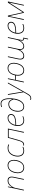

<svg xmlns="http://www.w3.org/2000/svg" viewBox="2631 -3441 1053 6355"><g transform="rotate(-90 3157.5 -263.5)"><path d="M29 0 141 -528H163L135 -389H137Q154 -421 184.5 -455.5Q215 -490 258.5 -514Q302 -538 356 -538Q419 -538 449.5 -510Q480 -482 486.5 -437.5Q493 -393 482 -342L410 0H384L457 -345Q466 -386 462 -424.5Q458 -463 433 -488Q408 -513 352 -513Q296 -513 246.5 -479Q197 -445 161.5 -390.5Q126 -336 113 -274L55 0Z M785 10Q716 10 670.5 -27Q625 -64 609 -131.5Q593 -199 612 -291Q636 -407 703 -472.5Q770 -538 861 -538Q931 -538 975.5 -501Q1020 -464 1036 -397.5Q1052 -331 1033 -240Q1008 -122 942 -56Q876 10 785 10ZM788 -15Q870 -15 927 -75Q984 -135 1007 -247Q1033 -371 991.5 -442Q950 -513 858 -513Q778 -513 719.5 -454.5Q661 -396 638 -285Q612 -158 654.5 -86.5Q697 -15 788 -15Z M1345 10Q1281 10 1239.5 -16Q1198 -42 1177.5 -85Q1157 -128 1154 -182Q1151 -236 1163 -291Q1178 -361 1213.5 -417Q1249 -473 1305.5 -505.5Q1362 -538 1438 -538Q1500 -538 1556 -514L1547 -489Q1524 -500 1493.5 -506.5Q1463 -513 1434 -513Q1369 -513 1319 -483.5Q1269 -454 1236 -402.5Q1203 -351 1189 -285Q1179 -237 1180.5 -189.5Q1182 -142 1199.5 -102.5Q1217 -63 1252.5 -39Q1288 -15 1346 -15Q1382 -15 1412 -23Q1442 -31 1473 -45V-19Q1449 -7 1417.5 1.5Q1386 10 1345 10Z M1545 7Q1538 7 1531 6Q1524 5 1519 4V-21Q1528 -19 1534.5 -18.5Q1541 -18 1545 -18Q1588 -18 1618 -48Q1648 -78 1670 -157L1774 -528H2080L1967 0H1941L2048 -503H1793L1696 -158Q1672 -73 1638 -33Q1604 7 1545 7Z M2348 10Q2285 10 2245.5 -16Q2206 -42 2186.5 -85.5Q2167 -129 2164.5 -181.5Q2162 -234 2173 -286Q2189 -360 2226 -416.5Q2263 -473 2316 -505.5Q2369 -538 2432 -538Q2498 -538 2534 -497Q2570 -456 2556 -393Q2545 -341 2498.5 -311Q2452 -281 2381.5 -268.5Q2311 -256 2228 -256H2195Q2189 -217 2192 -175Q2195 -133 2211 -96.5Q2227 -60 2261 -37.5Q2295 -15 2352 -15Q2395 -15 2429 -26Q2463 -37 2487 -47V-22Q2465 -10 2427 0Q2389 10 2348 10ZM2428 -513Q2380 -513 2333 -486Q2286 -459 2250.5 -407Q2215 -355 2199 -281H2246Q2362 -281 2439 -309.5Q2516 -338 2529 -399Q2536 -428 2527 -454Q2518 -480 2493.5 -496.5Q2469 -513 2428 -513Z M2805 10Q2746 10 2710 -17.5Q2674 -45 2657 -90Q2640 -135 2638.5 -186.5Q2637 -238 2647 -286Q2661 -354 2694 -405Q2727 -456 2776 -484.5Q2825 -513 2888 -513Q2938 -513 2970 -493.5Q3002 -474 3021 -445Q3040 -416 3050 -387H3052Q3054 -400 3055 -421.5Q3056 -443 3056 -469Q3056 -605 3018.5 -675Q2981 -745 2899 -745Q2876 -745 2848.5 -739Q2821 -733 2798 -723L2790 -747Q2814 -758 2844 -764Q2874 -770 2901 -770Q2963 -770 3000.5 -737.5Q3038 -705 3057 -651Q3076 -597 3080.5 -533Q3085 -469 3080 -405.5Q3075 -342 3065 -291Q3054 -233 3033 -179Q3012 -125 2980 -82.5Q2948 -40 2904.5 -15Q2861 10 2805 10ZM2807 -15Q2863 -15 2904 -43.5Q2945 -72 2973 -118.5Q3001 -165 3018.5 -221Q3036 -277 3045 -333Q3035 -371 3016 -407Q2997 -443 2966 -465.5Q2935 -488 2888 -488Q2812 -488 2753 -434.5Q2694 -381 2674 -284Q2665 -242 2665 -195Q2665 -148 2678 -107Q2691 -66 2722 -40.5Q2753 -15 2807 -15Z M3084 243Q3070 243 3056 240Q3042 237 3030 233V207Q3041 212 3056 215Q3071 218 3085 218Q3126 218 3155 190Q3184 162 3218 103L3282 -7L3194 -528H3220L3279 -172Q3287 -126 3292 -93Q3297 -60 3299 -37H3301Q3312 -59 3329.5 -92Q3347 -125 3372 -168L3574 -528H3603L3240 115Q3206 176 3170.5 209.5Q3135 243 3084 243Z M3606 0 3718 -528H3744L3693 -289H3840V-290Q3865 -408 3927.5 -473Q3990 -538 4080 -538Q4148 -538 4191.5 -501Q4235 -464 4250 -397Q4265 -330 4244 -239Q4218 -121 4156.5 -55.5Q4095 10 4006 10Q3941 10 3898 -24.5Q3855 -59 3838.5 -120.5Q3822 -182 3835 -264H3688L3632 0ZM4007 -15Q4085 -15 4140 -75Q4195 -135 4219 -246Q4245 -370 4207.5 -441.5Q4170 -513 4077 -513Q3998 -513 3943.5 -454Q3889 -395 3866 -284Q3849 -203 3860.5 -142.5Q3872 -82 3910 -48.5Q3948 -15 4007 -15Z M5030 140 5058 5Q5015 5 5000.5 -15.5Q4986 -36 4988.5 -68.5Q4991 -101 5000 -139H4998Q4983 -108 4956 -73Q4929 -38 4891 -14Q4853 10 4804 10Q4764 10 4739.5 -4.5Q4715 -19 4702.5 -41.5Q4690 -64 4686 -88.5Q4682 -113 4684 -133H4682Q4667 -102 4639 -69Q4611 -36 4572.5 -13Q4534 10 4485 10Q4440 11 4414 -6Q4388 -23 4376.5 -52Q4365 -81 4365 -116Q4365 -151 4372 -186L4445 -528H4471L4397 -183Q4389 -144 4391.5 -105.5Q4394 -67 4417 -41Q4440 -15 4490 -15Q4541 -15 4585 -49.5Q4629 -84 4660.5 -138Q4692 -192 4704 -251L4763 -528H4789L4715 -181Q4707 -142 4710 -103.5Q4713 -65 4735.5 -40Q4758 -15 4808 -15Q4845 -15 4879 -35.5Q4913 -56 4942 -90.5Q4971 -125 4992 -167.5Q5013 -210 5022 -254L5080 -528H5106L5026 -153Q5015 -99 5013.5 -70Q5012 -41 5023 -29.5Q5034 -18 5058 -18Q5065 -18 5073.5 -19Q5082 -20 5090 -22L5055 140Z M5401 10Q5338 10 5298.5 -16Q5259 -42 5239.5 -85.5Q5220 -129 5217.5 -181.5Q5215 -234 5226 -286Q5242 -360 5279 -416.5Q5316 -473 5369 -505.5Q5422 -538 5485 -538Q5551 -538 5587 -497Q5623 -456 5609 -393Q5598 -341 5551.5 -311Q5505 -281 5434.5 -268.5Q5364 -256 5281 -256H5248Q5242 -217 5245 -175Q5248 -133 5264 -96.5Q5280 -60 5314 -37.5Q5348 -15 5405 -15Q5448 -15 5482 -26Q5516 -37 5540 -47V-22Q5518 -10 5480 0Q5442 10 5401 10ZM5481 -513Q5433 -513 5386 -486Q5339 -459 5303.5 -407Q5268 -355 5252 -281H5299Q5415 -281 5492 -309.5Q5569 -338 5582 -399Q5589 -428 5580 -454Q5571 -480 5546.5 -496.5Q5522 -513 5481 -513Z M5674 0 5786 -528H5818L5928 -37H5929L6248 -528H6286L6174 0H6148L6234 -406Q6239 -427 6242.5 -445Q6246 -463 6252 -485H6250L5934 0H5912L5802 -486H5800Q5796 -464 5793 -445.5Q5790 -427 5785 -403L5700 0Z"/></g></svg>

Font: Noto Sans Thin
Style: Italic
Weight: 100
Italic angle: -12°
Designer: Monotype Design Team
Foundry: Monotype Imaging Inc.
Version: Version 2.013; ttfautohint (v1.8.4.7-5d5b)